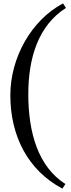

<svg xmlns="http://www.w3.org/2000/svg" viewBox="-20 -895 420 1133"><path d="M348 218 366 191C206 89 147 -110 147 -340C147 -556 208 -746 369 -848L352 -875C165 -776 41 -555 41 -333C41 -92 145 110 348 218Z"/></svg>

Font: Noto Nastaliq Urdu
Style: Regular
Weight: 400
Designer: Monotype Design Team (Patrick Giasson: type design, Kamal Mansour: OpenType code, Glenda Bellarosa). Updated by Simon Co
Foundry: Monotype Imaging Inc., Simon Cozens
Version: Version 3.009